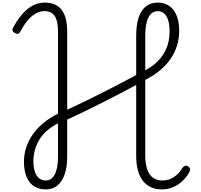

<svg xmlns="http://www.w3.org/2000/svg" viewBox="-20 -1444 1555 1483"><path d="M334 19Q280 19 242 -6Q204 -31 184.5 -79.5Q165 -128 165 -194Q165 -252 182.5 -305.5Q200 -359 233.5 -406.5Q267 -454 315.5 -494Q364 -534 428 -566V-1202Q428 -1282 403 -1320Q378 -1358 325 -1358Q291 -1358 260 -1342Q229 -1326 198.5 -1291.5Q168 -1257 136 -1198Q129 -1186 118.5 -1183.5Q108 -1181 96 -1189Q80 -1196 77 -1207Q74 -1218 82 -1232Q118 -1297 156 -1339.5Q194 -1382 236.5 -1403Q279 -1424 327 -1424Q413 -1424 456 -1368Q499 -1312 499 -1202V-597Q591 -639 680.5 -683Q770 -727 857.5 -772.5Q945 -818 1032 -864V-1171Q1032 -1252 1051 -1309Q1070 -1366 1107.5 -1395Q1145 -1424 1199 -1424Q1251 -1424 1288 -1398Q1325 -1372 1344.5 -1323.5Q1364 -1275 1364 -1206Q1364 -1147 1347.5 -1092.5Q1331 -1038 1298 -990Q1265 -942 1216 -901Q1167 -860 1102 -827V-241Q1102 -179 1117 -136Q1132 -93 1161 -71.5Q1190 -50 1235 -50Q1266 -50 1294 -61Q1322 -72 1346 -94Q1370 -116 1389 -146Q1400 -162 1411 -164Q1422 -166 1436 -157Q1448 -147 1448.5 -136.5Q1449 -126 1440 -110Q1418 -72 1385.5 -42.5Q1353 -13 1313.5 3Q1274 19 1230 19Q1181 19 1143.5 1Q1106 -17 1081.5 -50Q1057 -83 1044.5 -131Q1032 -179 1032 -239V-788Q976 -758 909.5 -723Q843 -688 772.5 -652.5Q702 -617 632.5 -583Q563 -549 499 -520V-234Q499 -155 479.5 -98Q460 -41 423.5 -11Q387 19 334 19ZM334 -50Q379 -50 403.5 -97.5Q428 -145 428 -235V-491Q382 -468 346.5 -438Q311 -408 287 -370Q263 -332 250.5 -289Q238 -246 238 -197Q238 -127 263 -88.5Q288 -50 334 -50ZM1102 -901Q1149 -926 1184 -957.5Q1219 -989 1243 -1027Q1267 -1065 1278.5 -1109.5Q1290 -1154 1290 -1204Q1290 -1277 1266 -1317.5Q1242 -1358 1199 -1358Q1151 -1358 1126.5 -1309.5Q1102 -1261 1102 -1168Z"/></svg>

Font: Playwrite BE WAL Light
Style: Regular
Weight: 300
Version: Version 1.002